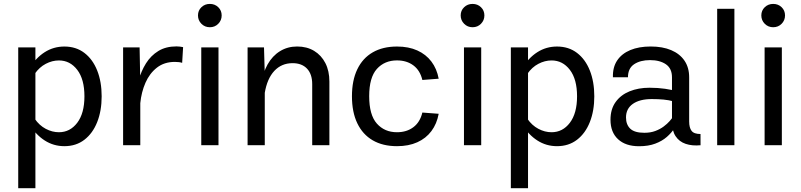

<svg xmlns="http://www.w3.org/2000/svg" viewBox="-20 -757 4176 1001"><path d="M75 -510V224.1H164.6V-510ZM510 -254.9Q510 -330.6 486.8 -389.2Q463.6 -447.8 420 -481.1Q376.5 -514.4 315.7 -514.4Q259.3 -514.4 213 -484.9Q166.7 -455.3 132.8 -400.1L161.1 -372.1Q185.1 -406.7 218.6 -424.3Q252.2 -441.9 287.1 -441.9Q345.2 -441.9 382.7 -392.9Q420.2 -344 420.2 -254.9Q420.2 -166.3 382.7 -116.9Q345.2 -67.6 287.1 -67.6Q252.2 -67.6 218.6 -85.3Q185.1 -103 161.1 -137.7L132.8 -109.4Q166.7 -54.4 213 -24.7Q259.3 5.1 315.7 5.1Q376.5 5.1 420 -28.4Q463.6 -62 486.8 -120.7Q510 -179.4 510 -254.9Z M621.8 -510V0H711.4V-326.9L707.8 -510ZM929.7 -429.4 934.6 -511.2Q926.8 -512.9 918 -514Q909.2 -515.1 900.1 -515.1Q844.7 -515.1 805.7 -491.2Q766.6 -467.3 741.2 -426.8Q715.8 -386.2 702.1 -336.3Q688.5 -286.4 684.1 -234.4L711.4 -219.2Q717 -276.6 738.4 -325.6Q759.8 -374.5 798.1 -404.4Q836.4 -434.3 891.6 -434.3Q915 -434.3 929.7 -429.4Z M1012.2 -676.6Q1012.2 -651.1 1030 -633.1Q1047.9 -615 1074.1 -615Q1100.3 -615 1118 -633.1Q1135.7 -651.1 1135.7 -676.6Q1135.7 -702.1 1118 -719.3Q1100.3 -736.6 1074.1 -736.6Q1047.9 -736.6 1030 -719.3Q1012.2 -702.1 1012.2 -676.6ZM1029.3 -510V0H1119.1V-510Z M1360.4 0V-369.6L1356.4 -510H1270.8V0ZM1697.3 -331.8Q1697.3 -387.2 1676.3 -428.1Q1655.3 -469 1617.6 -491.8Q1579.8 -514.6 1529.3 -514.6Q1479.5 -514.6 1439.8 -490.2Q1400.1 -465.8 1374.9 -420.8Q1349.6 -375.7 1342.8 -313.2L1360.1 -271.5Q1372.6 -347.2 1410.3 -387.5Q1448 -427.7 1505.4 -427.7Q1553.5 -427.7 1580.6 -399.2Q1607.7 -370.6 1607.7 -318.4V0H1697.3Z M2049.8 -514.4Q1975.8 -514.4 1923.3 -484.1Q1870.8 -453.9 1842.9 -395.9Q1814.9 -337.9 1814.9 -255.1Q1814.9 -172.4 1842.9 -114.1Q1870.8 -55.9 1923.3 -25.4Q1975.8 5.1 2049.8 5.1Q2110.4 5.1 2155.6 -15.3Q2200.9 -35.6 2229.2 -73.6Q2257.6 -111.6 2267.1 -163.8L2181.9 -170.2Q2170.2 -120.4 2135.3 -94Q2100.3 -67.6 2049.6 -67.6Q1984.9 -67.6 1944.8 -112.7Q1904.8 -157.7 1904.8 -255.6Q1904.8 -353 1944.8 -397.6Q1984.9 -442.1 2049.6 -442.1Q2100.3 -442.1 2135.3 -416Q2170.2 -389.9 2181.9 -340.1L2267.1 -346.7Q2257.6 -398.4 2229.2 -436Q2200.9 -473.6 2155.6 -494Q2110.4 -514.4 2049.8 -514.4Z M2381.8 -676.6Q2381.8 -651.1 2399.7 -633.1Q2417.5 -615 2443.7 -615Q2470 -615 2487.7 -633.1Q2505.4 -651.1 2505.4 -676.6Q2505.4 -702.1 2487.7 -719.3Q2470 -736.6 2443.7 -736.6Q2417.5 -736.6 2399.7 -719.3Q2381.8 -702.1 2381.8 -676.6ZM2398.9 -510V0H2488.8V-510Z M2643.3 -510V224.1H2732.9V-510ZM3078.4 -254.9Q3078.4 -330.6 3055.2 -389.2Q3032 -447.8 2988.4 -481.1Q2944.8 -514.4 2884 -514.4Q2827.6 -514.4 2781.4 -484.9Q2735.1 -455.3 2701.2 -400.1L2729.5 -372.1Q2753.4 -406.7 2787 -424.3Q2820.6 -441.9 2855.5 -441.9Q2913.6 -441.9 2951 -392.9Q2988.5 -344 2988.5 -254.9Q2988.5 -166.3 2951 -116.9Q2913.6 -67.6 2855.5 -67.6Q2820.6 -67.6 2787 -85.3Q2753.4 -103 2729.5 -137.7L2701.2 -109.4Q2735.1 -54.4 2781.4 -24.7Q2827.6 5.1 2884 5.1Q2944.8 5.1 2988.4 -28.4Q3032 -62 3055.2 -120.7Q3078.4 -179.4 3078.4 -254.9Z M3372.3 -514.6Q3311 -514.6 3266.2 -496Q3221.4 -477.3 3197.6 -441.7Q3173.8 -406 3175.5 -354H3253.9Q3253.9 -400.6 3286 -422.1Q3318.1 -443.6 3368.9 -443.6Q3419.9 -443.6 3451.7 -421.9Q3483.4 -400.1 3483.4 -354V-123Q3483.4 -75.2 3502.3 -46.8Q3521.2 -18.3 3554.8 -7Q3588.4 4.4 3632.3 0.2L3632.1 -58.3Q3597.9 -58.3 3585.4 -75Q3573 -91.6 3573 -123.5V-354Q3573 -404.8 3548.6 -440.7Q3524.2 -476.6 3479.2 -495.6Q3434.3 -514.6 3372.3 -514.6ZM3522 -138.7 3490 -148.7Q3483.4 -139.6 3471.2 -125.6Q3459 -111.6 3440.4 -97.7Q3421.9 -83.7 3396.7 -74.2Q3371.6 -64.7 3339.1 -64.7Q3288.6 -64.7 3266.1 -85.9Q3243.7 -107.2 3243.7 -144.8Q3243.7 -190.4 3279.5 -215.5Q3315.4 -240.5 3377.9 -240.5Q3412.1 -240.5 3439.3 -237.9Q3466.6 -235.4 3492.4 -228.3L3520.8 -278.6Q3485.1 -288.6 3447.5 -294.1Q3409.9 -299.6 3366.2 -299.6Q3308.3 -299.6 3262.3 -280.9Q3216.3 -262.2 3189.6 -225.1Q3162.8 -188 3162.8 -132.6Q3162.8 -67.6 3202.3 -31.1Q3241.7 5.4 3311.8 5.4Q3360.4 5.4 3396.1 -8.1Q3431.9 -21.5 3456.8 -43.3Q3481.7 -65.2 3497.6 -90.3Q3513.4 -115.5 3522 -138.7Z M3808.8 0V-711.2H3719V0Z M3949.2 -676.6Q3949.2 -651.1 3967 -633.1Q3984.9 -615 4011.1 -615Q4037.4 -615 4055.1 -633.1Q4072.8 -651.1 4072.8 -676.6Q4072.8 -702.1 4055.1 -719.3Q4037.4 -736.6 4011.1 -736.6Q3984.9 -736.6 3967 -719.3Q3949.2 -702.1 3949.2 -676.6ZM3966.3 -510V0H4056.2V-510Z"/></svg>

Font: Estedad-FD-VF Thin
Style: Regular
Weight: 100
Designer: Amin Abedi
Version: Version 5.0